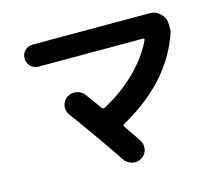

<svg xmlns="http://www.w3.org/2000/svg" viewBox="-106 -868 1212 1045"><g transform="rotate(-15 500.0 -345.5)"><path d="M158.2 -602.5Q132.8 -602.5 114.7 -620.6Q96.7 -638.7 96.7 -665Q96.7 -691.4 114.7 -709Q132.8 -726.6 158.2 -726.6H818.4Q853.5 -726.6 878.4 -701.7Q903.3 -676.8 903.3 -641.6V-602.5Q818.4 -340.8 528.3 -180.7Q519.5 -175.8 525.4 -166Q552.7 -127 589.8 -71.3Q605.5 -46.9 600.1 -18.6Q594.7 9.8 570.3 25.4Q544.9 41 517.1 34.7Q489.3 28.3 471.7 3.9Q375 -140.6 251 -309.6Q235.4 -333 240.2 -359.9Q245.1 -386.7 267.6 -403.3Q292 -419.9 320.8 -415Q349.6 -410.2 367.2 -386.7Q419.9 -314.5 432.6 -296.9Q439.5 -288.1 448.2 -293Q553.7 -348.6 634.3 -428.7Q714.8 -508.8 752.9 -591.8Q756.8 -602.5 747.1 -602.5Z"/></g></svg>

Font: Rounded-X Mgen+ 1mn bold
Style: Bold
Weight: 700
Designer: [Source Han Sans]
Ryoko NISHIZUKA  (kana & ideographs); Paul D. Hunt (Latin, Greek & Cyrillic); Wenlong ZHANG  (bopomofo
Version: Version 1.059.20150602